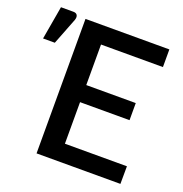

<svg xmlns="http://www.w3.org/2000/svg" viewBox="-131 -849 922 966"><g transform="rotate(20 330.0 -366.5)"><path d="M617.5 -720H168.5V0H617.5L618 -94.5H286V-317H551V-408.5H286V-625.5H617.5ZM1.5 -554.5H64.5L120 -697C123.7 -708 123.7 -716.8 120 -723.2C116.3 -729.8 109.3 -733 99 -733H32.5Z"/></g></svg>

Font: Lato Semibold
Style: Regular
Weight: 600
Designer: Lukasz Dziedzic
Foundry: tyPoland Lukasz Dziedzic
Version: Version 2.006; 2014-01-15